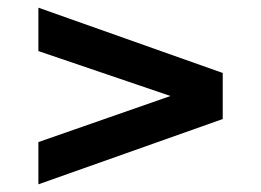

<svg xmlns="http://www.w3.org/2000/svg" viewBox="-20 -600 680 500"><path d="M80 -230 424 -350 80 -467V-580L560 -410V-290L80 -120Z"/></svg>

Font: Gold
Style: Regular
Weight: 400
Designer: jaiki
Version: Version 1.000